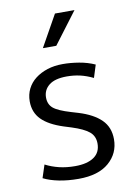

<svg xmlns="http://www.w3.org/2000/svg" viewBox="-81 -743 563 804"><g transform="rotate(-10 200.5 -340.5)"><path d="M324 -396Q295 -410 268.5 -416Q242 -422 213 -422Q162 -422 137 -402Q112 -382 112 -350Q112 -321 131.5 -304.5Q151 -288 205 -272L235 -263Q297 -244 329.5 -212Q362 -180 362 -129Q362 -69 317 -30Q272 9 188 9Q143 9 105 1.5Q67 -6 39 -20L57 -75Q84 -61 115 -53.5Q146 -46 183 -46Q234 -46 262.5 -65.5Q291 -85 291 -123Q291 -155 268.5 -173.5Q246 -192 196 -208L164 -218Q102 -238 72 -268.5Q42 -299 42 -346Q42 -375 54 -399Q66 -423 88 -440Q110 -457 139.5 -466.5Q169 -476 205 -476Q238 -476 274 -470Q310 -464 341 -450ZM192 -556H135L210 -690H293Z"/></g></svg>

Font: Mukta Vaani Light
Style: Regular
Weight: 300
Designer: Noopur Datye, Girish Dalvi, Yashodeep Gholap, Pallavi Karambelkar
Foundry: Ek Type
Version: Version 2.538;PS 1.000;hotconv 16.6.51;makeotf.lib2.5.65220;